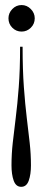

<svg xmlns="http://www.w3.org/2000/svg" viewBox="-20 -589 172 760"><path d="M65.5 -569Q86.5 -569 102 -553.2Q117.5 -537.5 117.5 -516.5Q117.5 -494.5 102 -479.2Q86.5 -464 65.5 -464Q44 -464 28.8 -479.2Q13.5 -494.5 13.5 -516.5Q13.5 -537.5 28.8 -553.2Q44 -569 65.5 -569ZM69.5 -404Q69.5 -312.5 74.5 -244Q79.5 -175.5 86 -122.2Q92.5 -69 97.5 -24Q102.5 21 102.5 65.5Q102.5 101.5 93.8 126Q85 150.5 64 150.5Q43 150.5 34.2 126Q25.5 101.5 25.5 65.5Q25.5 21 30.5 -24Q35.5 -69 42.2 -122.2Q49 -175.5 54.2 -244Q59.5 -312.5 59.5 -404Z"/></svg>

Font: Imbue 100pt
Style: Regular
Weight: 400
Designer: Tyler Finck
Foundry: Etcetera Type Company
Version: Version 1.102; ttfautohint (v1.8.3)